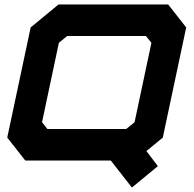

<svg xmlns="http://www.w3.org/2000/svg" viewBox="-20 -720 872 861"><path d="M571.5 121 477 0H93.5L12.5 -103L117.5 -597L242.5 -700H734L815 -597L710 -103L636.5 -42.5L688 25ZM192.5 -141.5H546L583.5 -172L659 -528L634.5 -558.5H281L244 -528L168.5 -172Z"/></svg>

Font: Tourney Expanded Black
Style: Italic
Weight: 900
Width: 7
Italic angle: -12°
Designer: Tyler Finck
Foundry: Etcetera Type Co
Version: Version 1.010; ttfautohint (v1.8.3)